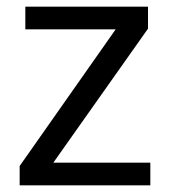

<svg xmlns="http://www.w3.org/2000/svg" viewBox="-20 -556 510 576"><path d="M431 0H39V-58L327 -468H56V-536H424V-470L140 -68H431Z"/></svg>

Font: Noto Sans Syloti Nagri
Style: Regular
Weight: 400
Designer: Monotype Design Team
Foundry: Monotype Imaging Inc.
Version: Version 2.003; ttfautohint (v1.8.4.7-5d5b)